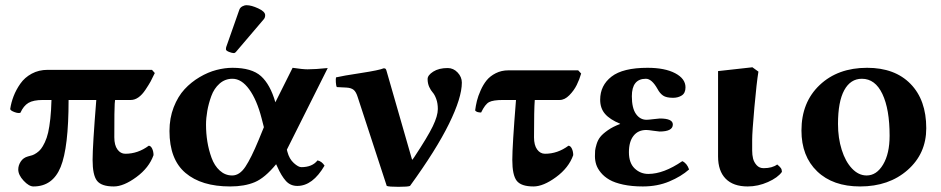

<svg xmlns="http://www.w3.org/2000/svg" viewBox="-20 -703 3598 734"><path d="M561 -436 571.8 -423.8Q562.5 -403.8 555.7 -391.4Q548.8 -378.9 536.1 -359.9Q523.4 -340.8 509.3 -330.8Q495.1 -320.8 480 -320.8H419.9Q419.4 -314 418.5 -306.2Q417 -290.5 417 -178.2Q417 -147.9 429 -131.6Q440.9 -115.2 459 -115.2Q507.3 -115.2 548.8 -146Q556.6 -145.5 561.8 -134.5Q566.9 -123.5 566.9 -109.9Q549.8 -61.5 501.2 -25.9Q452.6 9.8 415 9.8Q367.7 9.8 350.8 -12Q334 -33.7 334 -91.8Q334 -145.5 348.1 -320.8H242.2Q242.2 -139.2 211.9 -64.7Q181.6 9.8 107.9 9.8Q90.8 9.8 70.3 -12.2Q49.8 -34.2 49.8 -55.2Q49.8 -70.8 59.3 -85.4Q68.8 -100.1 86.9 -105Q96.7 -107.4 103.5 -109.6Q110.4 -111.8 120.1 -118.4Q129.9 -125 136.7 -133.8Q143.6 -142.6 151.4 -158.9Q159.2 -175.3 164.1 -196.5Q168.9 -217.8 172.4 -249.5Q175.8 -281.2 176.8 -320.8H144Q107.4 -320.8 88.6 -309.6Q69.8 -298.3 58.1 -272Q49.8 -269 34.9 -274.7Q20 -280.3 19 -286.1Q22.5 -310.5 32 -335.2Q41.5 -359.9 57.9 -383.3Q74.2 -406.7 101.3 -421.4Q128.4 -436 162.1 -436Z M767.6 -226.1Q767.6 -193.4 772.7 -161.6Q777.8 -129.9 788.8 -99.6Q799.8 -69.3 820.3 -50.8Q840.8 -32.2 867.7 -32.2Q896 -32.2 918.2 -65.7Q940.4 -99.1 968.8 -168L988.8 -216.8L980 -251Q961.9 -321.3 932.6 -361.6Q903.3 -401.9 868.7 -401.9Q840.3 -401.9 819.3 -383.3Q798.3 -364.7 787.8 -335.7Q777.3 -306.6 772.5 -279.1Q767.6 -251.5 767.6 -226.1ZM627.9 -202.1Q627.9 -251.5 644 -293Q660.2 -334.5 685.5 -361.8Q710.9 -389.2 743.2 -408.2Q775.4 -427.2 807.4 -435.5Q839.4 -443.8 868.7 -443.8Q942.4 -443.8 977.8 -411.9Q1013.2 -379.9 1032.7 -312L1098.6 -443.8Q1137.2 -438 1155.8 -438Q1185.1 -438 1232.9 -442.9L1076.7 -130.9L1078.6 -123Q1085.9 -95.2 1103.3 -79.6Q1120.6 -64 1131.8 -64Q1173.8 -64 1193.8 -89.8Q1210 -86.4 1220.7 -69.8Q1175.3 7.8 1116.7 7.8Q1090.3 7.8 1073 -11.2Q1055.7 -30.3 1040 -65.9L1035.6 -75.2Q992.7 -22.9 953.9 -6.6Q915 9.8 859.9 9.8Q750 9.8 689 -42Q627.9 -93.8 627.9 -202.1ZM922.9 -683.1Q940.9 -683.1 967.3 -670.9Q993.7 -658.7 993.7 -645Q993.7 -635.7 988.8 -629.9L884.8 -507.8Q878.9 -500 874 -500Q867.2 -500 855.5 -504.6Q843.8 -509.3 843.8 -514.2Q843.8 -520 844.7 -522.9L895 -666Q897.9 -673.8 906 -678.5Q914.1 -683.1 922.9 -683.1Z M1347.7 -331.1Q1341.3 -352.1 1331.8 -359.6Q1322.3 -367.2 1304.7 -368.2L1267.6 -370.1Q1264.6 -375.5 1263.9 -388.7Q1263.2 -401.9 1264.6 -407.2Q1289.1 -413.1 1359.6 -423.8Q1430.2 -434.6 1446.8 -441.9Q1452.1 -441.9 1454.3 -439.7Q1456.5 -437.5 1458.5 -429.2L1553.7 -98.1Q1554.7 -94.2 1555.7 -93.3Q1556.6 -92.3 1557.6 -93.3Q1558.6 -94.2 1560.5 -98.1Q1562.5 -100.1 1563.5 -102.1Q1615.2 -180.2 1634.5 -220.2Q1653.8 -260.3 1653.8 -286.1Q1653.8 -308.1 1647.7 -324.7Q1641.6 -341.3 1634.3 -349.4Q1627 -357.4 1620.8 -370.8Q1614.7 -384.3 1614.7 -400.9Q1614.7 -415.5 1636.2 -429.2Q1657.7 -442.9 1691.4 -442.9Q1713.4 -442.9 1729.5 -425.8Q1745.6 -408.7 1745.6 -387.2Q1745.6 -329.6 1696.5 -229.7Q1647.5 -129.9 1547.4 7.8Q1539.1 11.2 1503.4 11.2Q1467.3 11.2 1458.5 7.8Z M1952.6 -320.8H1903.3Q1865.2 -320.8 1849.9 -312.7Q1834.5 -304.7 1819.3 -272.9Q1801.8 -272.9 1796.4 -280.8Q1798.8 -299.3 1803.2 -317.4Q1807.6 -335.4 1817.4 -357.4Q1827.1 -379.4 1840.3 -395.8Q1853.5 -412.1 1875.2 -423.1Q1897 -434.1 1923.3 -434.1H2190.4L2201.7 -421.9Q2195.3 -399.4 2184.8 -378.2Q2174.3 -356.9 2156.5 -338.9Q2138.7 -320.8 2119.6 -320.8H2024.4Q2021.5 -284.7 2021.5 -178.2Q2021.5 -147.9 2033.4 -131.6Q2045.4 -115.2 2063.5 -115.2Q2111.8 -115.2 2153.3 -146Q2161.1 -145.5 2166.3 -134.5Q2171.4 -123.5 2171.4 -109.9Q2154.3 -61.5 2105.7 -25.9Q2057.1 9.8 2019.5 9.8Q1972.2 9.8 1955.3 -12Q1938.5 -33.7 1938.5 -91.8Q1938.5 -145.5 1952.6 -320.8Z M2254.4 -106Q2254.4 -119.1 2255.1 -127.4Q2255.9 -135.7 2260.7 -151.9Q2265.6 -168 2274.9 -179.7Q2284.2 -191.4 2303.7 -205.1Q2323.2 -218.8 2350.6 -229V-230Q2311.5 -246.1 2293 -267.6Q2274.4 -289.1 2274.4 -321.8Q2274.4 -376.5 2317.9 -410.2Q2361.3 -443.8 2455.6 -443.8Q2521.5 -443.8 2561 -423.1Q2600.6 -402.3 2600.6 -369.1Q2600.6 -347.2 2586.4 -338.1Q2572.3 -329.1 2553.2 -329.1Q2527.3 -329.1 2514.9 -337.6Q2502.4 -346.2 2493.7 -362.8Q2471.7 -401.9 2449.2 -401.9Q2395.5 -401.9 2395.5 -335Q2395.5 -290 2411.1 -267.6Q2426.8 -245.1 2451.7 -245.1Q2459 -245.1 2479 -247.6Q2499 -250 2502.4 -250Q2552.2 -250 2552.2 -227.1Q2552.2 -200.2 2501.5 -200.2Q2497.6 -200.2 2477.8 -203.1Q2458 -206.1 2450.7 -206.1Q2419.4 -206.1 2401.9 -183.8Q2384.3 -161.6 2384.3 -121.1Q2384.3 -80.1 2406.2 -59.1Q2428.2 -38.1 2458.5 -38.1Q2517.1 -38.1 2588.4 -86.9Q2606 -79.1 2614.3 -55.2Q2584 -28.3 2538.6 -9.3Q2493.2 9.8 2437.5 9.8Q2395.5 9.8 2362.5 2.7Q2329.6 -4.4 2309.8 -15.9Q2290 -27.3 2277.1 -43Q2264.2 -58.6 2259.3 -74Q2254.4 -89.4 2254.4 -106Z M2855.5 -127Q2855.5 -110.8 2858.9 -96.9Q2862.3 -83 2872.6 -71.5Q2882.8 -60.1 2899.4 -60.1Q2932.1 -60.1 2951.2 -74.2Q2960.9 -66.4 2965.1 -60.5Q2969.2 -54.7 2969.2 -45.9Q2953.6 -23.9 2915.8 -7.1Q2877.9 9.8 2838.4 9.8Q2783.2 9.8 2754.2 -19.8Q2725.1 -49.3 2725.1 -105V-431.2L2856.4 -445.8L2879.4 -429.2Q2872.6 -388.7 2864 -293Q2855.5 -197.3 2855.5 -168.9Z M3043.9 -204.1Q3043.9 -312 3113.5 -377.9Q3183.1 -443.8 3294.9 -443.8Q3400.9 -443.8 3460.9 -382.3Q3521 -320.8 3521 -212.9Q3521 -115.7 3449.7 -53Q3378.4 9.8 3268.1 9.8Q3164.1 9.8 3104 -47.9Q3043.9 -105.5 3043.9 -204.1ZM3274.9 -401.9Q3231.4 -401.9 3207.5 -358.2Q3183.6 -314.5 3183.6 -229Q3183.6 -175.3 3197.8 -130.4Q3211.9 -85.4 3237.1 -58.8Q3262.2 -32.2 3293 -32.2Q3331.1 -32.2 3356 -74Q3380.9 -115.7 3380.9 -184.1Q3380.9 -285.6 3353.3 -343.8Q3325.7 -401.9 3274.9 -401.9Z"/></svg>

Font: Common Serif
Style: Bold
Weight: 700
Designer: Philipp H. Poll, Khaled Hosny
Foundry: Stefan Peev, Context Ltd.
Version: Version 1.026